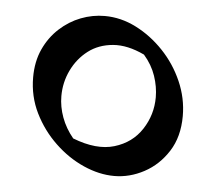

<svg xmlns="http://www.w3.org/2000/svg" viewBox="-38 -537 537 471"><g transform="rotate(5 231.0 -301.5)"><path d="M259 -107Q222 -107 183.5 -124Q145 -141 112.5 -172Q80 -203 60 -243.5Q40 -284 40 -331Q40 -370 54 -400.5Q68 -431 91.5 -452.5Q115 -474 143.5 -485Q172 -496 202 -496Q242 -496 279.5 -477Q317 -458 347.5 -426Q378 -394 396 -353Q414 -312 414 -268Q414 -217 391 -181Q368 -145 332.5 -126Q297 -107 259 -107ZM151 -190Q210 -167 253.5 -180Q297 -193 320.5 -229Q344 -265 344 -308Q344 -334 335 -360.5Q326 -387 306 -410Q264 -430 228.5 -427Q193 -424 167.5 -404.5Q142 -385 127.5 -355Q113 -325 113 -291Q113 -265 122.5 -239Q132 -213 151 -190Z"/></g></svg>

Font: Eczar
Style: Regular
Weight: 400
Designer: Vaibhav Singh
Foundry: Rosetta Type Foundry
Version: Version 2.000